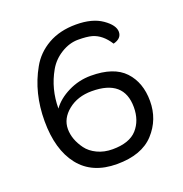

<svg xmlns="http://www.w3.org/2000/svg" viewBox="-126 -800 879 920"><g transform="rotate(-20 314.0 -340.0)"><path d="M498 -540Q463 -595 414 -609Q388 -616 344 -616Q300 -616 257.5 -590Q215 -564 191 -522Q143 -438 143 -338Q172 -379 226.5 -406Q281 -433 342 -433Q459 -433 513.5 -375Q568 -317 568 -222.5Q568 -128 505.5 -60Q443 8 317 8Q191 8 125.5 -75Q60 -158 60 -304Q60 -448 124 -561Q156 -619 216 -653.5Q276 -688 359 -688Q442 -688 491.5 -653.5Q541 -619 541 -585Q541 -551 498 -540ZM321 -362Q249 -362 200.5 -323Q152 -284 152 -230Q152 -177 190 -125Q209 -99 243.5 -82.5Q278 -66 321 -66Q407 -66 446 -109.5Q485 -153 485 -221Q485 -362 321 -362Z"/></g></svg>

Font: Merge One
Style: Regular
Weight: 400
Designer: Kosal Sen
Foundry: Philatype
Version: Version 1.001